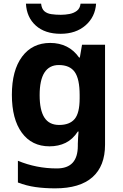

<svg xmlns="http://www.w3.org/2000/svg" viewBox="-20 -791 673 1051"><path d="M255 -556Q305 -556 345 -536Q385 -516 413 -476H417L429 -546H555V1Q555 118 486 179Q417 240 282 240Q224 240 174.5 233Q125 226 78 208V89Q179 131 291 131Q349 131 377.5 100Q406 69 406 7V-4Q406 -21 407.5 -39Q409 -57 410 -71H406Q378 -28 339 -9Q300 10 251 10Q154 10 99.5 -64.5Q45 -139 45 -272Q45 -406 101 -481Q157 -556 255 -556ZM302 -435Q250 -435 223.5 -394Q197 -353 197 -270Q197 -188 223 -147.5Q249 -107 304 -107Q361 -107 388.5 -139.5Q416 -172 416 -253V-271Q416 -359 389 -397Q362 -435 302 -435ZM506 -771Q501 -698 448 -652Q395 -606 312 -606Q226 -606 176 -651Q126 -696 122 -771H205Q208 -743 222.5 -730Q237 -717 261 -713.5Q285 -710 313 -710Q337 -710 360.5 -714.5Q384 -719 401 -732Q418 -745 421 -771Z"/></svg>

Font: Noto Sans Kawi
Style: Bold
Weight: 700
Designer: Fadhl Haqq
Version: Version 1.000